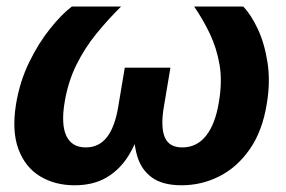

<svg xmlns="http://www.w3.org/2000/svg" viewBox="-20 -549 859 577"><path d="M204.1 7.8Q145 7.8 100.3 -19.3Q55.7 -46.4 35.4 -100.8Q15.1 -155.3 28.3 -236.8Q39.6 -304.2 67.6 -361.8Q95.7 -419.4 130.4 -462.6Q165 -505.9 195.8 -529.3H343.8Q304.2 -490.2 269.3 -447.3Q234.4 -404.3 209.5 -354Q184.6 -303.7 174.3 -242.2Q163.1 -175.3 179.4 -140.6Q195.8 -106 237.8 -106Q277.3 -106 301.3 -136.7Q325.2 -167.5 335 -226.6L355 -345.7H492.2L472.2 -226.6Q462.4 -167.5 475.1 -136.7Q487.8 -106 527.8 -106Q571.3 -106 599.1 -140.9Q627 -175.8 637.7 -241.7Q648.4 -303.7 639.9 -354Q631.3 -404.3 610.8 -447.3Q590.3 -490.2 563.5 -529.3H710.9Q734.4 -505.4 754.6 -462.2Q774.9 -418.9 783.9 -361.3Q793 -303.7 781.7 -236.8Q768.6 -155.3 730.7 -100.8Q692.9 -46.4 639.4 -19.3Q585.9 7.8 525.9 7.8Q468.8 7.8 436.5 -15.6Q404.3 -39.1 392.3 -80.1Q380.4 -121.1 382.8 -173.8H405.3Q391.1 -120.6 365.2 -79.6Q339.4 -38.6 299.8 -15.4Q260.3 7.8 204.1 7.8Z"/></svg>

Font: Inter 24pt
Style: Bold Italic
Weight: 700
Italic angle: -9.3988°
Version: Version 4.001;git-66647c0bb